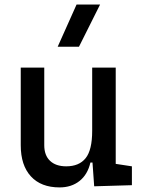

<svg xmlns="http://www.w3.org/2000/svg" viewBox="-20 -815 626 845"><path d="M242.2 9.8Q160.6 9.8 116 -38.8Q71.3 -87.4 71.3 -175.8V-517.6H174.8V-175.8Q174.8 -131.3 200.2 -107.2Q225.6 -83 271.5 -83Q328.1 -83 356.9 -118.9Q385.7 -154.8 385.7 -239.3L412.1 -99.6H377.9Q365.7 -46.9 330.1 -18.6Q294.4 9.8 242.2 9.8ZM394.5 4.9 385.7 -119.1V-210H489.3V-93.8L560.5 -83V0ZM385.7 -146.5V-517.6H489.3V-175.8ZM233.9 -609.4 316.9 -794.9H420.4L327.6 -609.4Z"/></svg>

Font: Cascadia Mono PL
Style: Regular
Weight: 400
Monospace: yes
Designer: Aaron Bell
Foundry: Saja Typeworks
Version: Version 2102.003